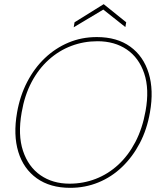

<svg xmlns="http://www.w3.org/2000/svg" viewBox="-20 -890 771 922"><path d="M317 12Q221 12 157 -33.5Q93 -79 68 -160.5Q43 -242 62 -350Q76 -430 110.5 -496.5Q145 -563 195.5 -611Q246 -659 309 -685.5Q372 -712 445 -712Q542 -712 605.5 -666Q669 -620 694 -538.5Q719 -457 700 -350Q686 -269 651.5 -203Q617 -137 566.5 -88.5Q516 -40 452.5 -14Q389 12 317 12ZM314 -8Q380 -8 439.5 -31Q499 -54 547.5 -98.5Q596 -143 630 -208Q664 -273 679 -357Q698 -462 672.5 -537.5Q647 -613 588.5 -652.5Q530 -692 448 -692Q382 -692 322.5 -669.5Q263 -647 214 -603Q165 -559 131.5 -495.5Q98 -432 84 -350Q65 -242 90.5 -165.5Q116 -89 174.5 -48.5Q233 -8 314 -8ZM334 -759 338 -783 478 -870 586 -783 582 -760 476 -844Z"/></svg>

Font: DM Sans 10pt Thin
Style: Italic
Weight: 250
Italic angle: -10°
Version: Version 4.004;gftools[0.9.30]